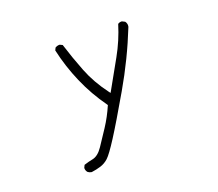

<svg xmlns="http://www.w3.org/2000/svg" viewBox="-124 -910 1249 1101"><g transform="rotate(-20 500.0 -359.5)"><path d="M741.2 -693.8Q742.2 -698.7 742.2 -701.2Q742.2 -703.6 742.2 -706.1Q742.2 -708.5 741.2 -712.4Q739.3 -720.7 733.9 -727.5L717.3 -735.8Q715.3 -736.3 713.9 -736.3Q700.7 -736.3 691.9 -729.5Q664.1 -638.2 616.7 -553.2L515.6 -372.6L507.8 -382.8Q446.8 -463.9 412.6 -551Q378.4 -638.2 351.6 -724.6L336.4 -731.9Q334.5 -732.4 333 -732.4Q331.5 -732.4 329.3 -732.2Q327.1 -731.9 324.2 -731.4Q321.3 -731 318.4 -730Q313 -728 308.1 -725.1L300.8 -710Q323.7 -605.5 367.2 -505.4Q410.6 -405.3 474.6 -316.4L477.1 -312.5Q449.7 -249 414.3 -195.1Q378.9 -141.1 351.6 -100.6Q322.3 -57.1 288.6 -50.3Q260.7 -44.9 234.4 -36.1L227.1 -21Q226.6 -19.5 226.6 -18.1Q226.6 -3.4 236.3 7.8Q245.6 15.1 258.8 17.1Q288.6 13.2 315.4 4.9Q342.3 -3.4 364.3 -23.4Q386.2 -43.5 436 -121.1Q485.8 -198.7 579.3 -360.4Q672.9 -522 741.2 -693.8Z"/></g></svg>

Font: NaikaiFont
Style: Light
Weight: 300
Version: Version 1.89